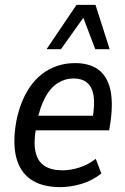

<svg xmlns="http://www.w3.org/2000/svg" viewBox="-20 -759 515 788"><path d="M227 9Q152 9 106.5 -22.5Q61 -54 46 -115.5Q31 -177 48 -267Q65 -345 99 -396.5Q133 -448 181.5 -474Q230 -500 288 -500Q346 -500 382 -474.5Q418 -449 431.5 -396.5Q445 -344 434 -262L428 -224H111L121 -284H377L359 -266Q370 -330 364 -366.5Q358 -403 337 -420Q316 -437 282 -437Q247 -437 217 -418Q187 -399 165.5 -359.5Q144 -320 132 -259L128 -234Q117 -173 126 -134.5Q135 -96 163 -78Q191 -60 236 -60Q269 -60 304.5 -71Q340 -82 373 -107L396 -47Q358 -17 313.5 -4Q269 9 227 9ZM171 -557 294 -739H372L430 -557H371L322 -686L230 -557Z"/></svg>

Font: Nunito Sans 10pt Condensed Medium
Style: Italic
Weight: 500
Width: 3
Italic angle: -9°
Designer: Vernon Adams
Foundry: Vernon Adams
Version: Version 3.101;gftools[0.9.27]